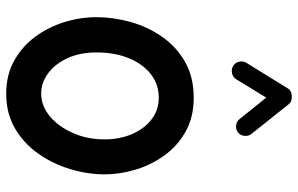

<svg xmlns="http://www.w3.org/2000/svg" viewBox="-188 -706 941 606"><g transform="rotate(90 283.0 -403.5)"><path d="M289.1 -543.9Q350.1 -543.9 395.5 -518.6Q440.9 -493.2 470.9 -451.7Q501 -410.2 515.9 -360.6Q530.8 -311 530.8 -262.7Q530.8 -209.5 514.4 -154.8Q498 -100.1 466.1 -54.2Q434.1 -8.3 386.5 19.8Q338.9 47.9 275.9 47.9Q217.8 47.9 172.9 23.2Q127.9 -1.5 97.2 -42.7Q66.4 -84 50.5 -134.8Q34.7 -185.5 34.7 -237.3Q34.7 -290 49.8 -344.2Q64.9 -398.4 96.2 -443.6Q127.4 -488.8 175.5 -516.4Q223.6 -543.9 289.1 -543.9ZM289.1 -433.6Q246.1 -433.6 213.9 -408Q181.6 -382.3 163.8 -338.1Q146 -293.9 146 -237.3Q146 -185.5 163.8 -146.2Q181.6 -106.9 211.4 -84.7Q241.2 -62.5 275.9 -62.5Q314.5 -62.5 347.2 -89.6Q379.9 -116.7 400.1 -162.1Q420.4 -207.5 420.4 -262.7Q420.4 -310.5 403.6 -349.4Q386.7 -388.2 357.2 -410.9Q327.6 -433.6 289.1 -433.6ZM188.5 -668.5Q178.2 -674.8 175.3 -687Q172.4 -699.2 178.7 -710L259.8 -841.3Q266.6 -853 284.2 -853.5Q301.8 -854 309.1 -844.2L402.8 -726.6Q410.6 -717.3 409.4 -704.3Q408.2 -691.4 398.4 -683.6Q389.2 -676.3 376.2 -677.7Q363.3 -679.2 356 -689L288.6 -772.9L230.5 -677.7Q224.1 -667.5 211.4 -664.8Q198.7 -662.1 188.5 -668.5Z"/></g></svg>

Font: Mikhak SemiBold
Style: Regular
Weight: 600
Designer: Amin Abedi
Version: Version 3.3